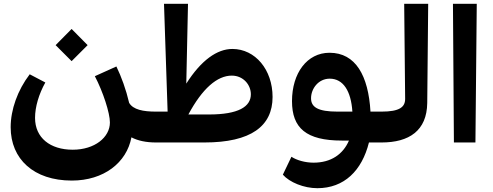

<svg xmlns="http://www.w3.org/2000/svg" viewBox="-20 -748 2587 1008"><path d="M799 0 817 -12V-150L799 -162C732 -162 679 -172 658 -208C642 -277 617 -346 591 -399L478 -348C521 -266 557 -155 557 -105C557 -27 477 38 362 38C243 38 164 -25 164 -129C164 -187 184 -254 218 -315L136 -358C72 -274 36 -172 36 -80C36 87 157 200 357 200C525 200 645 106 670 -27C704 -9 748 0 799 0ZM272 -511 356 -427 440 -511 356 -596Z M798 0H1053C1298 0 1411 -86 1411 -239C1411 -382 1320 -491 1200 -491C1120 -491 1036 -432 958 -309L967 -728H841L860 -162H798L779 -150V-12ZM969 -147C1042 -283 1120 -351 1197 -351C1257 -351 1297 -303 1297 -253C1297 -188 1232 -147 1077 -147Z M1646 240C1787 240 1880 148 1917 0H1983L2002 -12V-150L1983 -162H1925C1914 -351 1847 -471 1710 -471C1592 -471 1513 -364 1513 -217C1513 -76 1587 -10 1775 -10H1812C1781 62 1718 106 1626 106C1582 106 1537 93 1510 75L1465 169C1500 209 1575 240 1646 240ZM1613 -232C1613 -283 1652 -335 1711 -335C1782 -335 1823 -270 1830 -162H1752C1650 -162 1613 -185 1613 -232Z M1983 0C2128 0 2221 -62 2223 -207L2228 -728H2102L2107 -229C2107 -186 2078 -162 1983 -162L1964 -150V-12Z M2363 0H2476L2483 -728H2358Z"/></svg>

Font: Wafeq
Style: Bold
Weight: 700
Designer: Rasmus Andersson & Azza Alameddine
Foundry: Google & TypeTogether
Version: Version 3.000;FEAKit 1.0